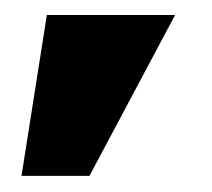

<svg xmlns="http://www.w3.org/2000/svg" viewBox="-20 -100 276 250"><path d="M8 129 41 -80.5H208L96.5 129Z"/></svg>

Font: Anybody Condensed ExtraBold
Style: Regular
Weight: 800
Width: 3
Designer: Tyler Finck
Foundry: Etcetera Type Company
Version: Version 1.010; ttfautohint (v1.8.3) -l 8 -r 50 -G 200 -x 14 